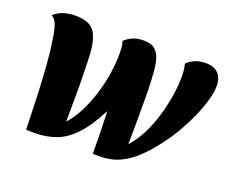

<svg xmlns="http://www.w3.org/2000/svg" viewBox="-95 -679 1010 848"><g transform="rotate(20 410.0 -255.5)"><path d="M134 19Q125 19 115 19Q105 19 95 18Q93 -64 90 -139.5Q87 -215 82 -280.5Q77 -346 69 -395Q63 -439 54.5 -462Q46 -485 28 -496Q50 -515 75 -522.5Q100 -530 129 -530Q174 -530 198 -514.5Q222 -499 232.5 -468.5Q243 -438 246 -395Q247 -379 247.5 -351.5Q248 -324 249 -293.5Q250 -263 250 -236Q250 -204 249.5 -163.5Q249 -123 249 -76Q278 -108 300 -151.5Q322 -195 337.5 -245Q353 -295 360.5 -344.5Q368 -394 368 -437Q368 -452 367 -466.5Q366 -481 361 -496Q375 -510 396.5 -520Q418 -530 448 -530Q485 -530 503 -514Q521 -498 528.5 -470Q536 -442 538 -405Q539 -390 540 -373Q541 -356 541.5 -334.5Q542 -313 542 -287Q542 -261 542 -229Q542 -199 542 -161.5Q542 -124 541 -76Q570 -108 592.5 -151.5Q615 -195 630 -245Q645 -295 653 -344.5Q661 -394 661 -437Q661 -452 659.5 -466.5Q658 -481 654 -496Q668 -511 690.5 -520.5Q713 -530 741 -530Q764 -530 781.5 -522Q799 -514 809.5 -496.5Q820 -479 820 -450Q820 -422 809 -383Q798 -344 779 -301Q760 -258 737 -218Q714 -178 690 -146Q651 -93 613 -56.5Q575 -20 533 -1Q491 18 438 18Q431 18 423 18Q415 18 408 17Q408 -30 407 -79.5Q406 -129 404 -182Q363 -102 322 -58.5Q281 -15 235.5 2Q190 19 134 19Z"/></g></svg>

Font: Sansita Swashed Light
Style: Bold
Weight: 700
Version: Version 1.003